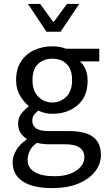

<svg xmlns="http://www.w3.org/2000/svg" viewBox="-20 -735 546 978"><path d="M245.6 223.1Q148.4 223.1 96.4 189.2Q44.4 155.3 44.4 92.3Q44.4 60.5 63.2 29.1Q82 -2.4 115.7 -23.9V-27.8Q97.2 -39.6 84.7 -58.1Q72.3 -76.7 72.3 -105.5Q72.3 -135.7 89.4 -157.2Q106.4 -178.7 125.5 -191.9V-195.8Q101.6 -214.8 81.8 -248Q62 -281.2 62 -326.7Q62 -383.3 86.9 -421.6Q111.8 -460 153.8 -479.5Q195.8 -499 246.6 -499Q269 -499 285.6 -495.6Q302.2 -492.2 315.9 -486.8H485.8V-422.4H387.2Q404.3 -407.2 415.3 -382.6Q426.3 -357.9 426.3 -323.7Q426.3 -242.7 375 -199Q323.7 -155.3 246.6 -155.3Q209 -155.3 174.8 -171.9Q162.1 -160.6 153.3 -149.9Q144.5 -139.2 144.5 -119.1Q144.5 -96.7 162.8 -82Q181.2 -67.4 229.5 -67.4H329.1Q415.5 -67.4 454.8 -37.1Q494.1 -6.8 494.1 54.2Q494.1 99.6 464.6 138.2Q435.1 176.8 379.4 200Q323.7 223.1 245.6 223.1ZM258.8 162.6Q305.7 162.6 339.4 149.2Q373 135.7 391.4 113.8Q409.7 91.8 409.7 66.9Q409.7 33.7 385.5 16.8Q361.3 0 313.5 0H231.4Q216.8 0 200.2 -1.7Q183.6 -3.4 168 -7.3Q142.6 10.3 131.6 33.2Q120.6 56.2 120.6 80.6Q120.6 118.7 155.5 140.6Q190.4 162.6 258.8 162.6ZM246.6 -212.9Q287.6 -212.9 317.4 -241.9Q347.2 -271 347.2 -326.7Q347.2 -382.8 319.1 -409.4Q291 -436 246.6 -436Q202.1 -436 173.8 -409.2Q145.5 -382.3 145.5 -326.7Q145.5 -271.5 175.3 -242.2Q205.1 -212.9 246.6 -212.9ZM216.8 -573.2 122.6 -714.8H184.6L250.5 -624H254.4L320.8 -714.8H383.3L288.6 -573.2Z"/></svg>

Font: Varta Light Medium
Style: Regular
Weight: 500
Version: Version 1.004